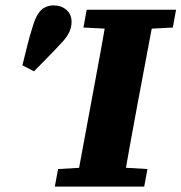

<svg xmlns="http://www.w3.org/2000/svg" viewBox="-20 -691 672 711"><path d="M63 -449Q72 -485 80.5 -520Q89 -555 100 -589Q109 -620 120 -638Q131 -656 146 -663.5Q161 -671 178 -671Q207 -671 226 -654.5Q245 -638 245 -610Q245 -587 234 -567Q223 -547 201 -525Q177 -499 154 -476Q131 -453 106 -427ZM183 0 195 -65 333 -73H391L526 -65L514 0ZM260 0 326 -356Q340 -430 353.5 -505Q367 -580 380 -655H555L488 -299Q474 -224 460.5 -149Q447 -74 434 0ZM289 -589 301 -655H632L620 -589L486 -582H427Z"/></svg>

Font: Source Serif 4 ExtraBold
Style: Italic
Weight: 800
Italic angle: -12°
Designer: Frank Grießhammer
Foundry: Adobe Systems Incorporated
Version: Version 4.004;hotconv 1.0.116;makeotfexe 2.5.65601